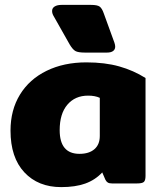

<svg xmlns="http://www.w3.org/2000/svg" viewBox="-20 -750 658 785"><path d="M265 -568 200 -683Q193 -694 193 -705Q193 -717 203.5 -723.5Q214 -730 232 -730H352Q378 -730 387.5 -723Q397 -716 404 -696L448 -575Q451 -566 451 -559Q451 -548 442.5 -541.5Q434 -535 417 -535H328Q299 -535 288 -541.5Q277 -548 265 -568ZM23 -216Q23 -300 61.5 -363Q100 -426 170.5 -460.5Q241 -495 333 -495Q409 -495 467.5 -478.5Q526 -462 575 -431V-31Q575 -12 568 -6Q561 0 540 0H438Q427 0 421 -3.5Q415 -7 411 -15L398 -45Q369 -14 328.5 0.5Q288 15 230 15Q136 15 79.5 -45.5Q23 -106 23 -216ZM388 -194V-350Q369 -359 340 -359Q287 -359 255.5 -322Q224 -285 224 -218Q224 -121 305 -121Q344 -121 366 -140Q388 -159 388 -194Z"/></svg>

Font: Mitr SemiBold
Style: Regular
Weight: 600
Designer: Thanarat Vachiruckul
Foundry: Cadson Demak
Version: Version 1.003